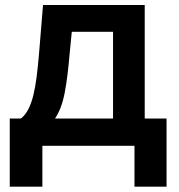

<svg xmlns="http://www.w3.org/2000/svg" viewBox="-20 -565 695 744"><path d="M17.8 -105.8H61.1Q78.5 -119.3 90.2 -142.6Q101.9 -165.8 109.6 -197.6Q117.2 -229.4 122.2 -269Q127.1 -308.6 131 -354.4L146.7 -545.5H540.8V-105.8H625.4V158.4H501.1V0H144.2V158.4H17.8ZM418 -105.8V-441.8H258.2L249.6 -354.4Q242.5 -267.8 230.8 -206Q219.1 -144.2 193.2 -105.8Z"/></svg>

Font: DeltaSans SemiBold
Style: Regular
Weight: 600
Designer: Rasmus Andersson
Foundry: rsms
Version: Version 3.012